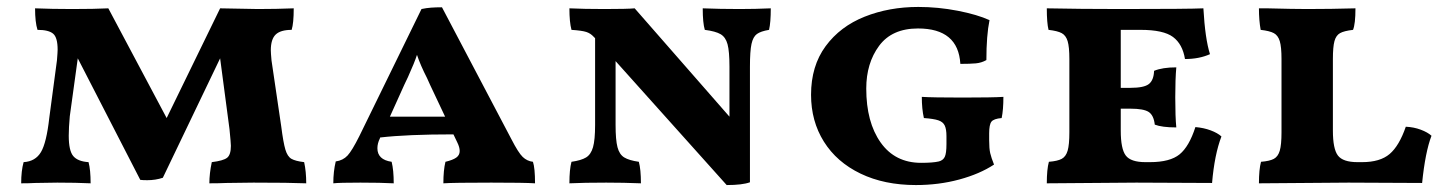

<svg xmlns="http://www.w3.org/2000/svg" viewBox="-20 -526 4178 553"><path d="M862 2Q814 0 710 0L632 1Q611 2 583 2Q583 -26 590 -59Q623 -63 634 -71.5Q645 -80 645 -106Q645 -114 641 -154L614 -358L449 -14Q428 -7 404 -7Q391 -7 384 -8L204 -358L181 -191Q178 -158 178 -135Q178 -92 191 -76.5Q204 -61 235 -59Q241 -37 241 2Q199 0 145 0L81 1Q64 2 41 2Q41 -34 48 -59Q82 -61 98 -88Q114 -115 122 -187L144 -352Q146 -376 146 -383Q146 -418 133 -429Q120 -440 88 -440Q81 -462 81 -502Q129 -500 188 -500Q252 -500 292 -502L460 -186L614 -502L723 -500Q776 -500 826 -502Q826 -459 820 -440Q788 -440 774 -426.5Q760 -413 760 -381Q760 -374 762 -352L790 -162Q796 -115 802 -95Q808 -75 819.5 -68.5Q831 -62 856 -59Q862 -32 862 2Z M1521 2Q1491 0 1395 0Q1286 0 1257 2Q1257 -36 1263 -60Q1284 -65 1294 -72Q1304 -79 1304 -91Q1304 -102 1297 -116L1286 -139Q1153 -139 1075 -130L1074 -127Q1067 -113 1067 -99Q1067 -66 1108 -60Q1114 -36 1114 2Q1076 0 1018 0Q957 0 940 2Q940 -32 947 -61Q968 -64 981 -78Q994 -92 1015 -134L1194 -500Q1208 -503 1222 -504Q1236 -505 1253 -505L1453 -125Q1473 -86 1485.5 -74Q1498 -62 1515 -60Q1521 -42 1521 2ZM1262 -190 1219 -281 1210 -301Q1191 -338 1181 -368Q1174 -346 1155 -304L1145 -283L1103 -190Z M2200 -502Q2200 -461 2195 -440Q2171 -436 2160 -428Q2149 -420 2144.5 -399.5Q2140 -379 2140 -334V-1Q2118 7 2073 7L1753 -350V-166Q1753 -123 1758.5 -102Q1764 -81 1778 -72.5Q1792 -64 1820 -60Q1826 -38 1826 2Q1776 0 1726 0Q1662 0 1620 2Q1620 -38 1626 -60Q1654 -64 1668 -72.5Q1682 -81 1688 -102Q1694 -123 1694 -166V-416L1690 -420Q1681 -430 1668.5 -434Q1656 -438 1626 -440Q1620 -462 1620 -502Q1662 -500 1721 -500Q1787 -500 1808 -502L2081 -190V-334Q2081 -378 2075.5 -398.5Q2070 -419 2055.5 -427.5Q2041 -436 2010 -440Q2004 -460 2004 -502Q2054 -500 2110 -500Q2156 -500 2200 -502Z M2316 -253Q2316 -336 2358 -393Q2400 -450 2470.5 -478Q2541 -506 2625 -506Q2682 -506 2738.5 -495Q2795 -484 2830 -468Q2821 -424 2821 -353Q2807 -345 2790.5 -343.5Q2774 -342 2746 -342Q2740 -444 2624 -444Q2549 -444 2512 -394Q2475 -344 2475 -271Q2475 -174 2516.5 -115.5Q2558 -57 2633 -57Q2667 -57 2684 -61Q2696 -64 2701 -74Q2706 -84 2706 -111V-134Q2706 -154 2701 -164.5Q2696 -175 2682.5 -179.5Q2669 -184 2641 -186Q2635 -212 2635 -247Q2666 -245 2752 -245Q2839 -245 2870 -247Q2870 -210 2865 -186Q2842 -184 2835.5 -175.5Q2829 -167 2829 -142V-122Q2829 -98 2832 -85Q2835 -72 2843 -52Q2802 -25 2743 -9Q2684 7 2618 7Q2527 7 2458.5 -26Q2390 -59 2353 -118Q2316 -177 2316 -253Z M3498 -133Q3478 -81 3471 1L3253 0L2995 2Q2995 -38 3001 -60Q3026 -62 3038 -68.5Q3050 -75 3055 -92Q3060 -109 3060 -145V-356Q3060 -391 3055 -407.5Q3050 -424 3038 -430.5Q3026 -437 3000 -440Q2995 -460 2995 -502Q3091 -500 3208 -500Q3403 -500 3446 -502Q3451 -414 3465 -370Q3434 -356 3393 -356Q3386 -399 3358.5 -419.5Q3331 -440 3265 -440H3208V-273H3236Q3275 -273 3289 -284Q3303 -295 3304 -322Q3328 -332 3368 -332Q3365 -298 3365 -246Q3365 -189 3368 -159Q3327 -159 3306 -167Q3303 -194 3288.5 -203.5Q3274 -213 3236 -213H3208V-150Q3208 -97 3222.5 -78Q3237 -59 3279 -59H3292Q3350 -59 3377.5 -81.5Q3405 -104 3423 -160Q3447 -158 3467 -150.5Q3487 -143 3498 -133Z M4029 -161Q4052 -160 4072 -152.5Q4092 -145 4103 -135Q4085 -88 4076 1L3864 0L3606 2Q3606 -38 3612 -60Q3637 -62 3649 -68.5Q3661 -75 3666 -92Q3671 -109 3671 -145V-356Q3671 -391 3666 -407.5Q3661 -424 3649 -430.5Q3637 -437 3611 -440Q3606 -467 3606 -502H3630Q3706 -500 3745 -500Q3814 -500 3884 -502Q3884 -457 3877 -440Q3851 -437 3839.5 -430.5Q3828 -424 3823.5 -407.5Q3819 -391 3819 -356V-150Q3819 -97 3833.5 -78Q3848 -59 3890 -59H3903Q3955 -59 3982.5 -82.5Q4010 -106 4029 -161Z"/></svg>

Font: Vollkorn SC
Style: Bold
Weight: 700
Designer: Friedrich Althausen
Foundry: Friedrich Althausen
Version: Version 4.015